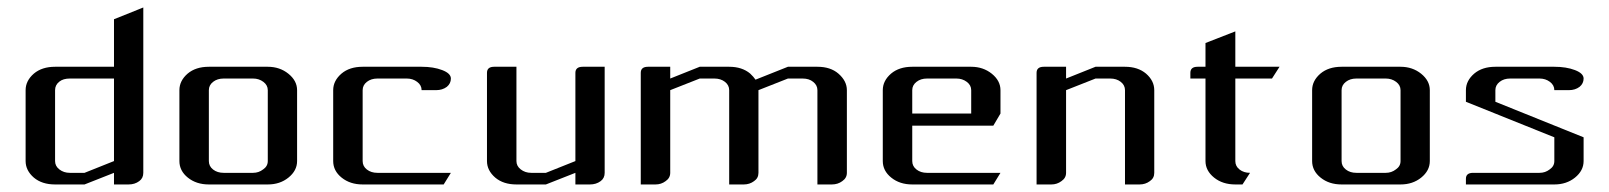

<svg xmlns="http://www.w3.org/2000/svg" viewBox="-20 -489 4266 509"><path d="M47.9 -62V-250Q47.9 -274.9 69.8 -293.9Q91.3 -312 126 -312H282.2V-438L359.9 -469.2V-30.8Q359.9 -16.6 349.1 -8.8Q337.4 0 320.8 0H282.2V-30.8L204.1 0H126Q91.3 0 69.8 -18.1Q47.9 -37.1 47.9 -62ZM126 -62Q126 -48.8 137.2 -40Q148.9 -30.8 165 -30.8H204.1L282.2 -62V-280.8H165Q147.5 -280.8 137.2 -272.5Q126 -263.7 126 -250Z M455.6 -62V-250Q455.6 -274.9 477.5 -293.9Q499 -312 533.7 -312H689.9Q721.7 -312 744.6 -293.5Q767.6 -274.9 767.6 -250V-62Q767.6 -36.6 744.6 -18.1Q722.2 0 689.9 0H533.7Q500.5 0 478 -18.1Q455.6 -36.1 455.6 -62ZM533.7 -62Q533.7 -48.3 544.9 -39.6Q556.2 -30.8 572.8 -30.8H650.9Q666 -30.8 677.7 -40Q689.9 -48.3 689.9 -62V-250Q689.9 -263.2 678.2 -272Q666.5 -280.8 650.9 -280.8H572.8Q556.2 -280.8 544.9 -272Q533.7 -263.2 533.7 -250Z M863.3 -62V-250Q863.3 -274.9 885.3 -293.9Q906.7 -312 941.4 -312H1097.7Q1129.4 -312 1152.3 -303.2Q1175.3 -294.4 1175.3 -280.8Q1175.3 -267.6 1164.6 -258.8Q1152.8 -250 1136.2 -250H1097.7Q1097.7 -263.2 1085.9 -272Q1074.2 -280.8 1058.6 -280.8H980.5Q963.9 -280.8 952.6 -272Q941.4 -263.2 941.4 -250V-62Q941.4 -48.3 952.6 -39.6Q963.9 -30.8 980.5 -30.8H1175.3L1156.2 0H941.4Q908.2 0 885.7 -18.1Q863.3 -36.1 863.3 -62Z M1271 -62V-295.9Q1271 -312 1290 -312H1349.1V-62Q1349.1 -48.8 1360.4 -40Q1372.1 -30.8 1388.2 -30.8H1427.2L1505.4 -62V-295.9Q1505.4 -312 1524.9 -312H1583V-30.8Q1583 -16.6 1572.3 -8.8Q1560.5 0 1543.9 0H1505.4V-30.8L1427.2 0H1349.1Q1314.5 0 1293 -18.1Q1271 -37.1 1271 -62Z M1678.7 0V-295.9Q1678.7 -312 1697.8 -312H1756.8V-280.8L1835 -312H1913.1Q1947.3 -312 1968.8 -293.9Q1978 -285.2 1982.9 -277.8L2068.8 -312H2147Q2181.6 -312 2202.6 -293.9Q2225.1 -274.4 2225.1 -250V-30.8Q2225.1 -17.1 2212.9 -8.8Q2201.2 0 2185.1 0H2147V-250Q2147 -263.2 2135.7 -272Q2125 -280.8 2107.9 -280.8H2068.8L1990.7 -250V-30.8Q1990.7 -16.6 1979 -8.8Q1967.3 0 1951.7 0H1913.1V-250Q1913.1 -263.2 1901.9 -272Q1890.6 -280.8 1874 -280.8H1835L1756.8 -250V-30.8Q1756.8 -17.1 1744.6 -8.8Q1732.9 0 1717.8 0Z M2320.3 -62V-250Q2320.3 -274.9 2342.3 -293.9Q2363.8 -312 2398.4 -312H2554.7Q2586.4 -312 2609.4 -293.5Q2632.3 -274.9 2632.3 -250V-188L2613.3 -155.8H2398.4V-62Q2398.4 -48.3 2409.7 -39.6Q2420.9 -30.8 2437.5 -30.8H2632.3L2613.3 0H2398.4Q2365.2 0 2342.8 -18.1Q2320.3 -36.1 2320.3 -62ZM2398.4 -188H2554.7V-250Q2554.7 -263.2 2543 -272Q2531.2 -280.8 2515.6 -280.8H2437.5Q2420.9 -280.8 2409.7 -272Q2398.4 -263.2 2398.4 -250Z M2728 0V-295.9Q2728 -312 2747.1 -312H2806.2V-280.8L2884.3 -312H2962.4Q2996.6 -312 3018.1 -293.9Q3040 -274.9 3040 -250V-30.8Q3040 -16.6 3028.3 -8.8Q3016.6 0 3001 0H2962.4V-250Q2962.4 -263.2 2951.2 -272Q2939.9 -280.8 2923.3 -280.8H2884.3L2806.2 -250V-30.8Q2806.2 -17.1 2793.9 -8.8Q2782.2 0 2767.1 0Z M3135.7 -280.8V-295.9Q3135.7 -312 3154.8 -312H3175.8V-375L3254.9 -405.8V-312H3372.1L3352.1 -280.8H3254.9V-62Q3254.9 -48.3 3266.1 -39.6Q3277.3 -30.8 3293.9 -30.8L3273.9 0H3254.9Q3221.2 0 3198.7 -18.1Q3175.8 -36.6 3175.8 -62V-280.8Z M3458.5 -62V-250Q3458.5 -274.9 3480.5 -293.9Q3502 -312 3536.6 -312H3692.9Q3724.6 -312 3747.6 -293.5Q3770.5 -274.9 3770.5 -250V-62Q3770.5 -36.6 3747.6 -18.1Q3725.1 0 3692.9 0H3536.6Q3503.4 0 3481 -18.1Q3458.5 -36.1 3458.5 -62ZM3536.6 -62Q3536.6 -48.3 3547.9 -39.6Q3559.1 -30.8 3575.7 -30.8H3653.8Q3668.9 -30.8 3680.7 -40Q3692.9 -48.3 3692.9 -62V-250Q3692.9 -263.2 3681.2 -272Q3669.4 -280.8 3653.8 -280.8H3575.7Q3559.1 -280.8 3547.9 -272Q3536.6 -263.2 3536.6 -250Z M3866.2 0V-15.1Q3866.2 -30.8 3885.3 -30.8H4061.5Q4076.7 -30.8 4088.4 -40Q4100.6 -48.3 4100.6 -62V-125L3866.2 -219.2V-250Q3866.2 -274.9 3888.2 -293.9Q3909.7 -312 3944.3 -312H4100.6Q4132.3 -312 4155.3 -303.2Q4178.2 -294.4 4178.2 -280.8Q4178.2 -267.6 4167.5 -258.8Q4155.8 -250 4139.2 -250H4100.6Q4100.6 -263.2 4088.9 -272Q4077.1 -280.8 4061.5 -280.8H3983.4Q3966.8 -280.8 3955.6 -272Q3944.3 -263.2 3944.3 -250V-219.2L4178.2 -125V-62Q4178.2 -36.6 4155.3 -18.1Q4132.8 0 4100.6 0Z"/></svg>

Font: Hhenum
Style: Regular
Weight: 400
Designer: T. Christopher White
Version: Version 1.0